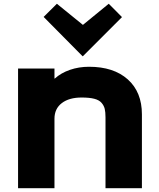

<svg xmlns="http://www.w3.org/2000/svg" viewBox="-20 -992 838 1012"><path d="M728 -389.2V0H536.1V-373Q536.1 -400.9 532 -418.2Q527.8 -435.5 515.1 -450.2Q502.4 -464.8 476.8 -471.4Q451.2 -478 410.2 -478Q344.2 -478 305.7 -448.5Q267.1 -418.9 267.1 -366.2V0H75.2V-630.9H267.1V-578.1H269Q301.3 -607.4 348.4 -623.8Q395.5 -640.1 449.2 -640.1Q579.1 -640.1 653.6 -573.5Q728 -506.8 728 -389.2ZM553.2 -972.2 623 -901.9 417 -695.8H415L210 -902.8L279.8 -972.2L417 -860.8Z"/></svg>

Font: Sinkin Sans 800 Black
Style: Regular
Weight: 900
Designer: Keith Bates
Foundry: K-Type
Version: Sinkin Sans (version 1.0)  by Keith Bates   •   © 2014   www